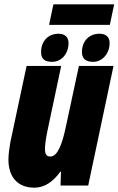

<svg xmlns="http://www.w3.org/2000/svg" viewBox="-20 -858 548 888"><path d="M207 -743H488L508 -838H227ZM221 -572C264 -572 297 -609 297 -659C297 -686 280 -702 251 -702C203 -702 170 -668 170 -617C170 -586 186 -572 221 -572ZM411 -572C453 -572 487 -610 487 -659C487 -687 470 -702 440 -702C392 -702 359 -668 359 -617C359 -587 376 -572 411 -572ZM139 10C187 10 227 -19 259 -64H262L260 0H388L505 -553H345L284 -269C268 -194 247 -134 213 -134C194 -134 188 -147 188 -169C188 -187 192 -216 198 -246L263 -553H103L28 -201C23 -172 19 -143 19 -120C19 -40 61 10 139 10Z"/></svg>

Font: Noto Sans ExtraCondensed Black
Style: Italic
Weight: 900
Width: 2
Italic angle: -12°
Designer: Monotype Design Team
Foundry: Monotype Imaging Inc.
Version: Version 2.013